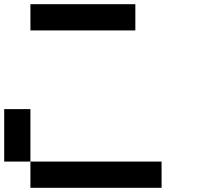

<svg xmlns="http://www.w3.org/2000/svg" viewBox="-20 -895 1040 915"><path d="M0 -125V-375H125V-125ZM125 -125H750V0H125ZM125 -750V-875H625V-750Z"/></svg>

Font: Galmuri7 Regular
Style: Regular
Weight: 400
Designer: Lee Minseo (quiple)
Version: Version 2.399;hotconv 1.1.1;makeotfexe 2.6.0 DEVELOPMENT